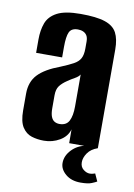

<svg xmlns="http://www.w3.org/2000/svg" viewBox="-77 -555 523 750"><g transform="rotate(10 185.0 -180.5)"><path d="M125.7 7.7Q99.9 7.7 77.3 0.7Q54.6 -6.4 40.2 -28.5Q25.8 -50.6 25.8 -95V-161.4Q25.8 -208.3 53.3 -237.4Q80.9 -266.5 140.1 -288.4Q171.4 -301.3 189.4 -311.2Q207.4 -321 215.3 -335.3Q223.2 -349.5 223.2 -375.2V-402.4Q223.2 -417.7 217.9 -426.4Q212.5 -435.1 203.3 -439.2Q194.1 -443.4 182 -443.4Q156.4 -443.4 148.1 -425.6Q139.9 -407.9 139.9 -367.1V-325.1H36.7V-378Q36.7 -415 47.2 -443.5Q57.8 -472 89.1 -488.5Q120.4 -505 182 -505Q245.2 -505 278.9 -493.7Q312.6 -482.5 325.8 -457.6Q338.9 -432.7 338.9 -391.4V0H225.2L224.9 -54.7Q216.7 -25.6 188.2 -9Q159.6 7.7 125.7 7.7ZM174.7 -67.2Q201.6 -67.2 212.2 -87.5Q222.9 -107.7 222.9 -145.4V-271.9Q217 -262.5 202.9 -254.7Q188.7 -246.9 175.5 -237.7Q156.4 -225 146.4 -211.6Q136.4 -198.2 136.4 -174.1V-123Q136.4 -101.5 141.3 -89.2Q146.3 -76.9 155.1 -72.1Q163.8 -67.2 174.7 -67.2ZM295.3 144Q258.7 144 235.9 124.7Q213.1 105.5 213.1 80.5Q213.1 52.1 235.7 28.2Q258.3 4.2 292 -1.4L338.9 0Q312.2 9.2 299.4 27.9Q286.6 46.5 286.6 64.5Q286.6 83.1 299.3 93.1Q312 103.1 324.3 103.1Q332.2 103.1 337.7 101.3Q343.1 99.5 345.8 98.9L359.3 128.5Q354 131.9 339.3 137.9Q324.7 144 295.3 144Z"/></g></svg>

Font: Alumni Sans Thin
Style: Regular
Weight: 100
Designer: Robert E. Leuschke
Foundry: Robert E. Leuschke
Version: Version 1.018